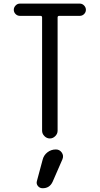

<svg xmlns="http://www.w3.org/2000/svg" viewBox="-20 -750 540 1040"><path d="M87.9 -664.1Q74.2 -664.1 64.5 -673.8Q54.7 -683.6 54.7 -696.8Q54.7 -710 64.5 -720.2Q74.2 -730.5 87.9 -730.5H412.1Q425.8 -730.5 435.5 -720.2Q445.3 -710 445.3 -696.8Q445.3 -683.6 435.5 -673.8Q425.8 -664.1 412.1 -664.1H300.8Q292 -664.1 292 -655.3V-42Q292 -25.4 279.3 -12.7Q266.6 0 250 0Q233.4 0 220.7 -12.7Q208 -25.4 208 -42V-655.3Q208 -664.1 199.2 -664.1ZM282.2 59.6H283.2Q302.7 59.6 314.5 76.2Q326.2 92.8 318.4 112.3L265.6 233.4Q249 270.5 210 269.5Q195.3 269.5 185.5 257.8Q175.8 246.1 179.7 231.4L210.9 115.2Q216.8 90.8 236.8 75.2Q256.8 59.6 282.2 59.6Z"/></svg>

Font: Rounded Mgen+ 1mn regular
Style: Regular
Weight: 400
Designer: [Source Han Sans]
Ryoko NISHIZUKA  (kana & ideographs); Paul D. Hunt (Latin, Greek & Cyrillic); Wenlong ZHANG  (bopomofo
Version: Version 1.059.20150602